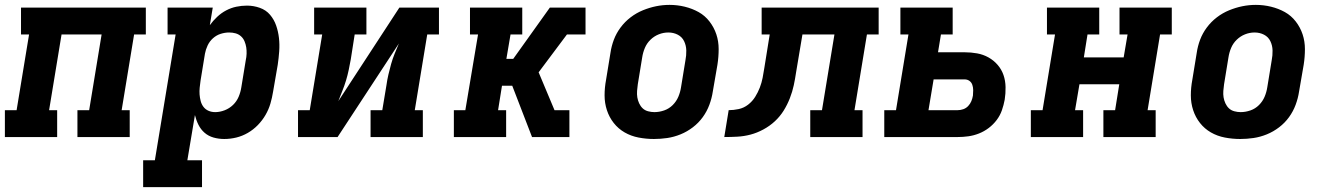

<svg xmlns="http://www.w3.org/2000/svg" viewBox="-21 -561 5441 786"><path d="M-1 0V-110H47L98 -420H65V-530H576V-420H528L477 -110H510V0H296V-110H344L395 -420H231L180 -110H213V0Z M565 205V95H613L698 -420H665V-530H850L838 -458Q851 -476 868 -492Q885 -508 905 -518.5Q925 -529 946.5 -533.5Q968 -538 990 -538Q1017 -538 1042.5 -529Q1068 -520 1084.5 -500.5Q1101 -481 1109.5 -456.5Q1118 -432 1121 -405.5Q1124 -379 1122 -351Q1120 -323 1116 -296L1097 -186Q1093 -161 1086 -137Q1079 -113 1066 -90.5Q1053 -68 1034.5 -49Q1016 -30 993.5 -17Q971 -4 946.5 2Q922 8 897 8Q874 8 853 2Q832 -4 816.5 -17.5Q801 -31 791.5 -50Q782 -69 777 -90Q777 -90 777 -90Q777 -90 777 -90L746 95H806V205ZM860 -102Q879 -102 898.5 -109.5Q918 -117 933 -131.5Q948 -146 956 -165Q964 -184 967 -204L985 -314Q988 -327 988.5 -341Q989 -355 987 -367.5Q985 -380 980 -392Q975 -404 965.5 -412.5Q956 -421 943.5 -424.5Q931 -428 917 -428Q900 -428 882.5 -422.5Q865 -417 851 -404.5Q837 -392 829 -375Q821 -358 818 -341L800 -231Q798 -217 796.5 -202.5Q795 -188 796 -174.5Q797 -161 800.5 -147.5Q804 -134 812 -123.5Q820 -113 832.5 -107.5Q845 -102 860 -102Z M1199 0V-110H1247L1298 -420H1265V-530H1479V-420H1431L1415 -318Q1411 -296 1406.5 -274.5Q1402 -253 1395.5 -231.5Q1389 -210 1380.5 -189Q1372 -168 1364 -147L1614 -530H1776V-420H1728L1677 -110H1710V0H1496V-110H1544L1561 -212Q1564 -234 1569 -255.5Q1574 -277 1580 -298.5Q1586 -320 1594.5 -341Q1603 -362 1612 -383L1361 0Z M1837 0V-110H1884L1936 -420H1903V-530H2117V-420H2069L2052 -320H2080L2230 -530H2376V-420H2300L2184 -265L2249 -110H2310V0H2157L2076 -210H2034L2018 -110H2051V0Z M2656 8Q2624 8 2593 2Q2562 -4 2536 -19Q2510 -34 2491.5 -57.5Q2473 -81 2463.5 -110Q2454 -139 2454 -170.5Q2454 -202 2460 -234L2478 -344Q2482 -372 2492 -398.5Q2502 -425 2519.5 -448.5Q2537 -472 2560.5 -490Q2584 -508 2611 -519Q2638 -530 2665 -535.5Q2692 -541 2720 -541Q2752 -541 2782.5 -533.5Q2813 -526 2839 -511.5Q2865 -497 2883.5 -473Q2902 -449 2911.5 -420.5Q2921 -392 2921 -360Q2921 -328 2916 -296L2897 -186Q2893 -159 2883 -132Q2873 -105 2856 -81.5Q2839 -58 2815.5 -40Q2792 -22 2765 -11Q2738 0 2710.5 4Q2683 8 2656 8ZM2658 -102Q2678 -102 2698 -109Q2718 -116 2733 -131Q2748 -146 2756 -165Q2764 -184 2767 -204L2785 -314Q2789 -334 2788.5 -354.5Q2788 -375 2779.5 -392.5Q2771 -410 2753.5 -419Q2736 -428 2715 -428Q2695 -428 2676 -420.5Q2657 -413 2642 -398.5Q2627 -384 2619 -365Q2611 -346 2608 -326L2590 -216Q2588 -203 2587 -189Q2586 -175 2588 -162.5Q2590 -150 2595.5 -138Q2601 -126 2610 -117.5Q2619 -109 2632 -105.5Q2645 -102 2658 -102Z M2944 0 2962 -110Q2982 -110 3003 -114.5Q3024 -119 3041.5 -132.5Q3059 -146 3070.5 -164.5Q3082 -183 3089.5 -202.5Q3097 -222 3101 -242.5Q3105 -263 3108 -283L3130 -420H3097V-530H3576V-420H3528L3477 -110H3510V0H3296V-110H3344L3395 -420H3264L3238 -265Q3234 -238 3228.5 -212Q3223 -186 3212.5 -159Q3202 -132 3187 -108Q3172 -84 3151 -64.5Q3130 -45 3104 -31Q3078 -17 3051.5 -10Q3025 -3 2998 -1.5Q2971 0 2944 0Z M3599 0V-110H3647L3698 -420H3665V-530H3879V-420H3831L3819 -347H3928Q3954 -347 3979 -342.5Q4004 -338 4025.5 -326Q4047 -314 4063 -295.5Q4079 -277 4087 -254Q4095 -231 4095.5 -204.5Q4096 -178 4092 -153Q4088 -131 4080.5 -109.5Q4073 -88 4059 -69.5Q4045 -51 4026.5 -37Q4008 -23 3986.5 -14.5Q3965 -6 3943 -3Q3921 0 3900 0ZM3900 -110Q3911 -110 3922.5 -114Q3934 -118 3942.5 -127Q3951 -136 3955.5 -147Q3960 -158 3962 -170Q3963 -181 3963 -192Q3963 -203 3959.5 -213.5Q3956 -224 3947.5 -230Q3939 -236 3928 -236H3801L3780 -110Z M4199 0V-110H4247L4298 -420H4265V-530H4479V-420H4431L4416 -326H4579L4595 -420H4562V-530H4776V-420H4728L4677 -110H4710V0H4496V-110H4544L4561 -216H4398L4380 -110H4413V0Z M5056 8Q5024 8 4993 2Q4962 -4 4936 -19Q4910 -34 4891.5 -57.5Q4873 -81 4863.5 -110Q4854 -139 4854 -170.5Q4854 -202 4860 -234L4878 -344Q4882 -372 4892 -398.5Q4902 -425 4919.5 -448.5Q4937 -472 4960.5 -490Q4984 -508 5011 -519Q5038 -530 5065 -535.5Q5092 -541 5120 -541Q5152 -541 5182.5 -533.5Q5213 -526 5239 -511.5Q5265 -497 5283.5 -473Q5302 -449 5311.5 -420.5Q5321 -392 5321 -360Q5321 -328 5316 -296L5297 -186Q5293 -159 5283 -132Q5273 -105 5256 -81.5Q5239 -58 5215.5 -40Q5192 -22 5165 -11Q5138 0 5110.5 4Q5083 8 5056 8ZM5058 -102Q5078 -102 5098 -109Q5118 -116 5133 -131Q5148 -146 5156 -165Q5164 -184 5167 -204L5185 -314Q5189 -334 5188.5 -354.5Q5188 -375 5179.5 -392.5Q5171 -410 5153.5 -419Q5136 -428 5115 -428Q5095 -428 5076 -420.5Q5057 -413 5042 -398.5Q5027 -384 5019 -365Q5011 -346 5008 -326L4990 -216Q4988 -203 4987 -189Q4986 -175 4988 -162.5Q4990 -150 4995.5 -138Q5001 -126 5010 -117.5Q5019 -109 5032 -105.5Q5045 -102 5058 -102Z"/></svg>

Font: Iosevka Curly Slab XBdExObl
Style: Regular
Weight: 800
Width: 7
Italic angle: -9°
Monospace: yes
Designer: Belleve Invis
Foundry: Belleve Invis
Version: Version 11.1.0; ttfautohint (v1.8.3)